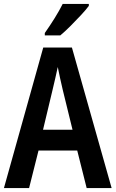

<svg xmlns="http://www.w3.org/2000/svg" viewBox="-20 -957 588 977"><path d="M421 0 373 -191H176L128 0H0L200 -715H346L548 0ZM299 -501Q292 -531 285.5 -560.5Q279 -590 274 -616Q269 -591 261 -557.5Q253 -524 248 -502L199 -297H349ZM432 -927Q418 -908 392.5 -880.5Q367 -853 338.5 -824.5Q310 -796 287 -777H208V-789Q234 -826 258 -864.5Q282 -903 299 -937H432Z"/></svg>

Font: Noto Sans Kannada Condensed SemiBold
Style: Regular
Weight: 600
Width: 3
Designer: Jelle Bosma - Monotype Design Team
Foundry: Monotype Imaging Inc.
Version: Version 2.005; ttfautohint (v1.8.4.7-5d5b)